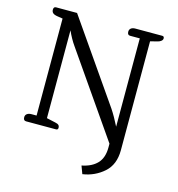

<svg xmlns="http://www.w3.org/2000/svg" viewBox="-129 -806 1047 1132"><g transform="rotate(15 394.5 -240.0)"><path d="M459 167Q520 155 552.5 120.5Q585 86 585 23V0L237 -502Q212 -537 190 -586V-50L244 -38Q259 -35 265 -29Q271 -23 271 -13Q271 0 259 0H76Q59 0 59 -21Q59 -34 69 -41.5Q79 -49 96 -49H127V-641L95 -646Q75 -649 66.5 -656.5Q58 -664 58 -677Q58 -695 73 -695H201L543 -202Q569 -163 597 -107V-646H538Q521 -646 521 -667Q521 -680 530.5 -687.5Q540 -695 557 -695H721Q733 -695 733 -682Q733 -673 724.5 -666Q716 -659 704 -656L660 -645V20Q660 108 605.5 156Q551 204 477 215Z"/></g></svg>

Font: Maitree
Style: Regular
Weight: 400
Designer: CadsonDemak Team
Foundry: CadsonDemak
Version: Version 1.000